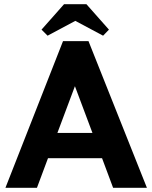

<svg xmlns="http://www.w3.org/2000/svg" viewBox="-20 -900 730 920"><path d="M282 -703H404L684 0H522L469 -142H210L157 0H6ZM255 -263H423L339 -487ZM394 -880 502 -758 474 -729 341 -800 208 -729 179 -758 287 -880Z"/></svg>

Font: Tilda Sans Extra Bold
Style: Regular
Weight: 800
Designer: ParaType Ltd
Foundry: ParaType Ltd
Version: Version 1.009